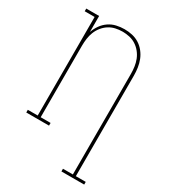

<svg xmlns="http://www.w3.org/2000/svg" viewBox="-224 -857 1048 1176"><g transform="rotate(30 300.0 -269.0)"><path d="M403 205V186H473V-525Q473 -550 469.5 -575Q466 -600 457 -623Q448 -646 432 -666Q416 -686 395 -699.5Q374 -713 349.5 -718.5Q325 -724 300 -724Q275 -724 250.5 -718.5Q226 -713 205 -699.5Q184 -686 168 -666Q152 -646 143 -623Q134 -600 130.5 -575Q127 -550 127 -525V-19H197V0H36V-19H106V-716H36V-735H127V-622Q137 -650 153.5 -673.5Q170 -697 194 -713.5Q218 -730 246.5 -736.5Q275 -743 303 -743Q331 -743 358 -737Q385 -731 408 -716.5Q431 -702 448.5 -680Q466 -658 476 -632.5Q486 -607 490 -579.5Q494 -552 494 -525V186H564V205Z"/></g></svg>

Font: Iosevka Curly Slab ThEx
Style: Regular
Weight: 100
Width: 7
Monospace: yes
Designer: Belleve Invis
Foundry: Belleve Invis
Version: Version 11.1.0; ttfautohint (v1.8.3)